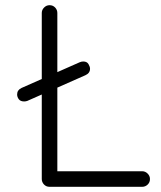

<svg xmlns="http://www.w3.org/2000/svg" viewBox="-20 -720 619 740"><path d="M73 -329Q59 -329 52.5 -337.5Q46 -346 46 -356Q46 -373 63 -381L287 -480Q294 -483 301 -483Q315 -483 321 -473Q327 -463 327 -455Q327 -438 309 -430L85 -331Q83 -330 79 -329.5Q75 -329 73 -329ZM201 -51 194 -60H528Q540 -60 549 -51Q558 -42 558 -30Q558 -17 549 -8.5Q540 0 528 0H171Q158 0 149.5 -9Q141 -18 141 -30V-670Q141 -682 150 -691Q159 -700 171 -700Q184 -700 192.5 -691Q201 -682 201 -670Z"/></svg>

Font: Quicksand Light
Style: Regular
Weight: 400
Version: Version 3.004